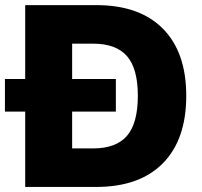

<svg xmlns="http://www.w3.org/2000/svg" viewBox="-42 -739 800 759"><path d="M57.6 -297.9H-22.5V-426.8H57.6V-718.8H337.9Q509.8 -718.8 602.1 -625.5Q694.3 -532.2 694.3 -360.4Q694.3 -187.5 602.1 -93.8Q509.8 0 337.9 0H57.6ZM326.2 -152.3Q417 -152.3 460 -202.1Q502.9 -252 502.9 -360.4Q502.9 -467.8 460 -517.1Q417 -566.4 326.2 -566.4H243.2V-426.8H416V-297.9H243.2V-152.3Z"/></svg>

Font: Min Sans Black
Style: Regular
Weight: 900
Designer: Jinseong-Kim, NotoSansCJK, Nunito
Foundry: Jinseong-Kim
Version: Version 1.000